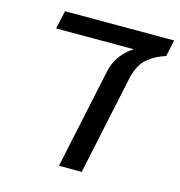

<svg xmlns="http://www.w3.org/2000/svg" viewBox="-97 -717 752 803"><g transform="rotate(15 279.5 -315.5)"><path d="M229.5 0 320.8 -429.2Q325.7 -454.1 336.2 -475.3Q346.7 -496.6 358.9 -510.7Q370.1 -523.9 380.9 -533.4Q391.6 -543 401.4 -548.8L407.2 -551.8H69.3L86.9 -630.9H559.1L543.9 -559.6Q519.5 -551.3 502 -542.2Q484.4 -533.2 466.8 -518.6Q449.2 -503.4 437.5 -481Q425.8 -458.5 418.9 -427.7L328.1 0Z"/></g></svg>

Font: Open Sans Medium
Style: Italic
Weight: 500
Italic angle: -12°
Designer: Monotype Design Team
Foundry: Monotype Imaging Inc.
Version: Version 3.000